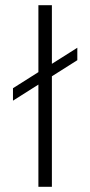

<svg xmlns="http://www.w3.org/2000/svg" viewBox="-20 -720 348 740"><path d="M30 -332V-380L128 -442V-700H180V-474L278 -536V-488L180 -426V0H128V-394Z"/></svg>

Font: Fivo Sans Light
Style: Regular
Weight: 300
Designer: Alexander Slobzheninov
Foundry: Alexander Slobzheninov
Version: 1.0